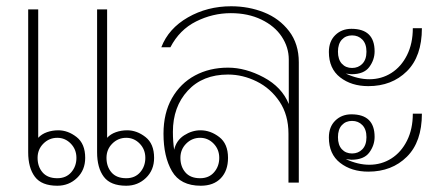

<svg xmlns="http://www.w3.org/2000/svg" viewBox="-20 -583 1405 613"><path d="M70 -97V-553H102V-143Q113 -155 130 -161Q147 -167 166 -167Q197 -167 224.5 -145.5Q252 -124 252 -79Q252 -40 226 -15Q200 10 163 10Q113 10 91.5 -18.5Q70 -47 70 -97ZM290 -97V-553H322V-143Q333 -155 350 -161Q367 -167 386 -167Q417 -167 444.5 -145.5Q472 -124 472 -79Q472 -40 446 -15Q420 10 383 10Q333 10 311.5 -18.5Q290 -47 290 -97ZM224 -79Q224 -106 206 -124.5Q188 -143 163 -143Q137 -143 118.5 -124.5Q100 -106 100 -79Q100 -51 116 -32.5Q132 -14 163 -14Q191 -14 207.5 -33Q224 -52 224 -79ZM444 -79Q444 -106 426 -124.5Q408 -143 383 -143Q357 -143 338.5 -124.5Q320 -106 320 -79Q320 -51 336 -32.5Q352 -14 383 -14Q411 -14 427.5 -33Q444 -52 444 -79Z M502 -156Q502 -222 529 -269.5Q556 -317 602.5 -342Q649 -367 708 -367Q764 -367 822 -336Q880 -305 902 -251V-393Q902 -432 879.5 -466Q857 -500 814.5 -520.5Q772 -541 717 -541Q659 -541 606 -514.5Q553 -488 524 -432H495Q518 -492 580 -527.5Q642 -563 718 -563Q774 -563 823 -543.5Q872 -524 903 -483.5Q934 -443 934 -384V0H901V-156Q901 -216 872.5 -258.5Q844 -301 799.5 -323Q755 -345 708 -345Q627 -345 579.5 -293.5Q532 -242 532 -162Q532 -132 536 -105Q543 -135 568 -151Q593 -167 620 -167Q652 -167 680 -145.5Q708 -124 708 -79Q708 -38 685 -14Q662 10 621 10Q556 10 529 -36.5Q502 -83 502 -156ZM680 -79Q680 -106 662 -124.5Q644 -143 619 -143Q593 -143 574.5 -124.5Q556 -106 556 -79Q556 -51 572 -32.5Q588 -14 619 -14Q647 -14 663.5 -33Q680 -52 680 -79Z M1030 -417Q1030 -451 1050.5 -471Q1071 -491 1102 -491Q1176 -491 1176 -419Q1176 -392 1159 -369Q1142 -346 1102 -346Q1100 -346 1084 -348Q1123 -330 1159 -330Q1198 -330 1229.5 -350Q1261 -370 1279.5 -407Q1298 -444 1298 -493H1327Q1327 -403 1279 -355.5Q1231 -308 1156 -308Q1102 -308 1066 -336Q1030 -364 1030 -417ZM1150 -418Q1150 -443 1137 -456.5Q1124 -470 1104 -470Q1084 -470 1071.5 -456.5Q1059 -443 1059 -418Q1059 -393 1071.5 -379.5Q1084 -366 1104 -366Q1124 -366 1137 -379.5Q1150 -393 1150 -418ZM1030 -144Q1030 -178 1050.5 -198Q1071 -218 1102 -218Q1176 -218 1176 -146Q1176 -119 1159 -96Q1142 -73 1102 -73Q1100 -73 1084 -75Q1123 -57 1159 -57Q1198 -57 1229.5 -77Q1261 -97 1279.5 -134Q1298 -171 1298 -220H1327Q1327 -130 1279 -82.5Q1231 -35 1156 -35Q1102 -35 1066 -63Q1030 -91 1030 -144ZM1150 -145Q1150 -170 1137 -183.5Q1124 -197 1104 -197Q1084 -197 1071.5 -183.5Q1059 -170 1059 -145Q1059 -120 1071.5 -106.5Q1084 -93 1104 -93Q1124 -93 1137 -106.5Q1150 -120 1150 -145Z"/></svg>

Font: Taviraj Thin
Style: Regular
Weight: 100
Designer: Katatrad Team
Foundry: CadsonDemak
Version: Version 1.030